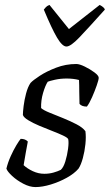

<svg xmlns="http://www.w3.org/2000/svg" viewBox="-20 -760 446 780"><path d="M124 0Q101 0 75 -13.5Q49 -27 29.5 -45Q10 -63 6 -75Q12 -100 23.5 -125.5Q35 -151 46.5 -170Q58 -189 64 -196Q83 -196 93 -185Q90 -168 85 -141.5Q80 -115 76 -89Q91 -75 113.5 -64.5Q136 -54 160 -54Q180 -54 197.5 -59Q215 -64 227 -70Q238 -80 245.5 -104.5Q253 -129 256.5 -155.5Q260 -182 257 -195Q254 -201 236 -209.5Q218 -218 192 -228Q166 -238 140 -249Q114 -260 95 -271.5Q76 -283 73 -293Q73 -305 76 -329.5Q79 -354 86 -380.5Q93 -407 104 -423Q114 -434 141.5 -452Q169 -470 208 -485Q247 -500 290 -500Q303 -500 324.5 -489.5Q346 -479 363.5 -466Q381 -453 381 -444Q381 -436 373 -413Q365 -390 354 -365Q343 -340 333 -327Q312 -327 303 -338Q302 -358 302 -387.5Q302 -417 301 -435Q290 -438 277 -439.5Q264 -441 251 -441Q225 -441 203 -436Q181 -431 174 -428Q164 -413 155 -382.5Q146 -352 147 -321Q157 -312 182 -302Q207 -292 236.5 -280Q266 -268 291 -255Q316 -242 327 -227Q330 -204 327 -174.5Q324 -145 316.5 -117.5Q309 -90 299 -75Q282 -55 251.5 -38Q221 -21 186.5 -10.5Q152 0 124 0ZM250 -571Q233 -571 211.5 -607.5Q190 -644 158 -721Q162 -726 166.5 -731Q171 -736 181 -740L260 -642L385 -740Q404 -730 406 -721Q337 -644 302 -607.5Q267 -571 250 -571Z"/></svg>

Font: Texturina Extralight
Style: Italic
Weight: 200
Italic angle: -11°
Designer: Guillermo Torres Carreño
Foundry: Omnibus-Type
Version: Version 1.002; ttfautohint (v1.8.3)